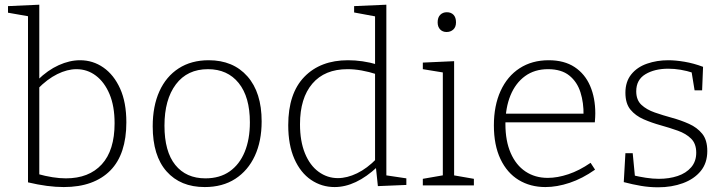

<svg xmlns="http://www.w3.org/2000/svg" viewBox="-20 -788 3085 816"><path d="M251 7Q217 7 179 2Q141 -3 99 -13V-734L111 -717L14 -734V-762L147 -768V-440L140 -448Q183 -490 229.5 -511Q276 -532 320 -532Q375 -532 419.5 -501Q464 -470 490.5 -411.5Q517 -353 517 -268Q517 -201 500 -149.5Q483 -98 449 -63.5Q415 -29 365.5 -11Q316 7 251 7ZM260 -30Q358 -30 412.5 -89.5Q467 -149 467 -264Q467 -337 445.5 -388Q424 -439 387.5 -466.5Q351 -494 305 -494Q266 -494 223.5 -473Q181 -452 140 -410L147 -431V-32L139 -49Q207 -30 260 -30Z M867 -532Q971 -532 1031.5 -463.5Q1092 -395 1092 -272Q1092 -188 1063 -125.5Q1034 -63 980 -28Q926 7 850 7Q747 7 688 -59.5Q629 -126 629 -251Q629 -337 657.5 -400Q686 -463 739.5 -497.5Q793 -532 867 -532ZM864 -494Q776 -494 727.5 -429.5Q679 -365 679 -254Q679 -144 725 -87Q771 -30 853 -30Q914 -30 956 -59.5Q998 -89 1020 -142.5Q1042 -196 1042 -268Q1042 -376 994.5 -435Q947 -494 864 -494Z M1402 7Q1347 7 1302 -23.5Q1257 -54 1231 -113Q1205 -172 1205 -256Q1205 -391 1273.5 -461.5Q1342 -532 1459 -532Q1489 -532 1520.5 -527.5Q1552 -523 1586 -513L1574 -507V-727L1582 -717L1485 -735V-762L1622 -768V-33L1613 -44L1707 -30V-2L1586 3L1577 -82L1584 -79Q1538 -36 1492.5 -14.5Q1447 7 1402 7ZM1416 -31Q1455 -31 1497.5 -51.5Q1540 -72 1581 -114L1574 -95V-485L1582 -472Q1514 -494 1457 -494Q1360 -494 1307.5 -432.5Q1255 -371 1255 -260Q1255 -188 1276 -136.5Q1297 -85 1334 -58Q1371 -31 1416 -31Z M1910 -35 1902 -44 1994 -28V0H1777V-28L1869 -44L1862 -35V-487L1869 -479L1777 -494V-522L1910 -528ZM1878 -652Q1861 -652 1850.5 -663Q1840 -674 1840 -693Q1840 -714 1851 -725Q1862 -736 1879 -736Q1897 -736 1907.5 -725Q1918 -714 1918 -693Q1918 -673 1906.5 -662.5Q1895 -652 1878 -652Z M2298 7Q2234 7 2184.5 -23Q2135 -53 2107 -112Q2079 -171 2079 -255Q2079 -339 2107.5 -401.5Q2136 -464 2188.5 -498Q2241 -532 2312 -532Q2378 -532 2422 -503Q2466 -474 2488 -423Q2510 -372 2510 -306Q2510 -298 2509.5 -289.5Q2509 -281 2508 -268H2112V-305H2469L2460 -299Q2461 -351 2447 -395.5Q2433 -440 2399.5 -467Q2366 -494 2309 -494Q2252 -494 2211.5 -464.5Q2171 -435 2149.5 -382.5Q2128 -330 2128 -261Q2128 -189 2150.5 -137.5Q2173 -86 2213.5 -59Q2254 -32 2308 -32Q2349 -32 2395.5 -47.5Q2442 -63 2490 -96L2509 -67Q2455 -29 2401 -11Q2347 7 2298 7Z M2684 -400Q2684 -363 2706 -342.5Q2728 -322 2762.5 -310Q2797 -298 2835.5 -287.5Q2874 -277 2908.5 -261.5Q2943 -246 2964.5 -219.5Q2986 -193 2986 -146Q2986 -95 2958 -61Q2930 -27 2882.5 -9.5Q2835 8 2777 8Q2740 8 2704.5 2Q2669 -4 2631 -14L2638 -137H2669L2679 -33L2671 -43Q2696 -37 2725 -32.5Q2754 -28 2780 -28Q2824 -28 2860 -40Q2896 -52 2917.5 -77Q2939 -102 2939 -139Q2939 -177 2917.5 -198.5Q2896 -220 2861 -232.5Q2826 -245 2788 -255.5Q2750 -266 2715.5 -281Q2681 -296 2659.5 -322Q2638 -348 2638 -394Q2638 -441 2663 -472Q2688 -503 2730 -517.5Q2772 -532 2820 -532Q2851 -532 2889.5 -525.5Q2928 -519 2968 -504L2964 -404H2932L2918 -490L2927 -478Q2872 -496 2820 -496Q2762 -496 2723 -472.5Q2684 -449 2684 -400Z"/></svg>

Font: Bitter Thin Light
Style: Regular
Weight: 300
Version: Version 2.002